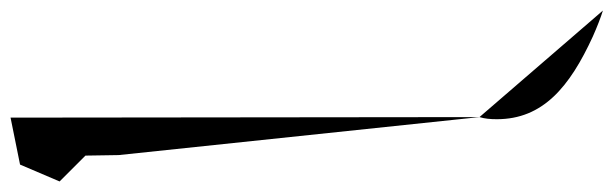

<svg xmlns="http://www.w3.org/2000/svg" viewBox="-225 -294 1163 364"><path d="M0 0 -63 1 -112 50 -187 18 -205 -71 684 -72 918 -274C914 -261 907 -243 899 -225C855 -129 804 -68 717 -68C704 -68 694 -69 684 -72Z"/></svg>

Font: Passageway
Style: BdSuIt
Weight: 700
Foundry: Ascender Corporation
Version: Version 1.11